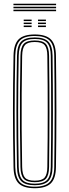

<svg xmlns="http://www.w3.org/2000/svg" viewBox="-20 -988 366 1014"><path d="M163.5 6Q103.8 6 78.1 -20Q52.5 -46 51.5 -105.8Q50 -188.2 49.2 -260.6Q48.5 -333 48.5 -402.1Q48.5 -471.2 49.2 -542.5Q50 -613.8 51.5 -693.5Q52.5 -754 78.1 -780Q103.8 -806 163.5 -806Q222 -806 248.4 -780.2Q274.8 -754.5 275.5 -693.5Q276.5 -619.2 277.1 -547.2Q277.8 -475.2 277.8 -403.4Q277.8 -331.5 277.2 -257.6Q276.8 -183.8 275.5 -105.8Q274.8 -45.2 248.4 -19.6Q222 6 163.5 6ZM163.5 -2Q217.8 -2 241.8 -25.8Q265.8 -49.5 266.5 -106Q267.5 -181.5 268 -253.4Q268.5 -325.2 268.5 -396.5Q268.5 -467.8 268 -541.2Q267.5 -614.8 266.5 -693.5Q265.8 -751 241.5 -774.5Q217.2 -798 163.5 -798Q107.5 -798 84.6 -773.6Q61.8 -749.2 60.5 -693.5Q59 -610.2 58.2 -537.4Q57.5 -464.5 57.5 -395.5Q57.5 -326.5 58.2 -255.6Q59 -184.8 60.5 -106Q61.8 -50.5 84.8 -26.2Q107.8 -2 163.5 -2ZM163.5 -9.8Q113 -9.8 91.8 -31.6Q70.5 -53.5 69.8 -106.2Q68.2 -189.2 67.5 -262.1Q66.8 -335 66.8 -404Q66.8 -473 67.5 -543.8Q68.2 -614.5 69.8 -693.2Q70.5 -746.5 91.8 -768.4Q113 -790.2 163.5 -790.2Q213.5 -790.2 235.1 -768.2Q256.8 -746.2 257.5 -693.2Q258.5 -609.2 259 -536.2Q259.5 -463.2 259.5 -394.5Q259.5 -325.8 258.9 -255.4Q258.2 -185 257.5 -106.2Q256.8 -54.2 235.4 -32Q214 -9.8 163.5 -9.8ZM163.5 -17.8Q210.2 -17.8 229 -38Q247.8 -58.2 248.2 -106.5Q249.5 -192 249.9 -264.8Q250.2 -337.5 250.2 -405.2Q250.2 -473 249.8 -543Q249.2 -613 248.2 -693Q247.8 -741.2 229.1 -761.8Q210.5 -782.2 163.5 -782.2Q117.2 -782.2 98.5 -762.2Q79.8 -742.2 78.8 -693.2Q77.2 -614.2 76.5 -542.9Q75.8 -471.5 75.8 -402.2Q75.8 -333 76.5 -260.4Q77.2 -187.8 78.8 -106.2Q79.8 -57.5 98.8 -37.6Q117.8 -17.8 163.5 -17.8ZM163.5 -25.8Q122 -25.8 105.4 -43.8Q88.8 -61.8 88 -106.5Q86 -217.5 85.4 -311.2Q84.8 -405 85.4 -496.5Q86 -588 88 -693Q88.8 -738 105.2 -756.1Q121.8 -774.2 163.5 -774.2Q205.8 -774.2 222.2 -755.9Q238.8 -737.5 239.2 -692.8Q240.2 -605 240.8 -532Q241.2 -459 241.2 -392.1Q241.2 -325.2 240.6 -256.1Q240 -187 239.2 -106.8Q238.8 -62.5 222.4 -44.1Q206 -25.8 163.5 -25.8ZM163.5 -33.8Q202 -33.8 215.9 -50.5Q229.8 -67.2 230 -107Q231.2 -190.5 231.6 -261.1Q232 -331.8 232 -398.6Q232 -465.5 231.6 -536.6Q231.2 -607.8 230 -692.5Q229.8 -732.5 216 -749.4Q202.2 -766.2 163.5 -766.2Q126.2 -766.2 112 -750.2Q97.8 -734.2 97 -692.8Q95.2 -587 94.5 -494.5Q93.8 -402 94.4 -308.6Q95 -215.2 97 -106.8Q97.8 -65.5 112 -49.6Q126.2 -33.8 163.5 -33.8ZM180.8 -876.8V-884.5H222.5V-876.8ZM105.2 -845V-853H147V-845ZM105.2 -860.8V-868.8H147V-860.8ZM105.2 -876.8V-884.5H147V-876.8ZM180.8 -845V-853H222.5V-845ZM180.8 -860.8V-868.8H222.5V-860.8ZM276.2 -960.5H51V-968.2H276.2ZM276.2 -928.8H51V-936.8H276.2ZM276.2 -944.5H51V-952.5H276.2Z"/></svg>

Font: Big Shoulders Inline Display Thin Light
Style: Regular
Weight: 300
Version: Version 2.002